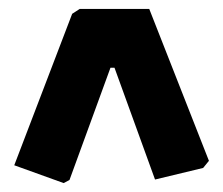

<svg xmlns="http://www.w3.org/2000/svg" viewBox="-20 -522 500 431"><path d="M449 -161 315 -502H159L142 -491L12 -151L123 -111L136 -118L228 -370H237L328 -119L436 -145Z"/></svg>

Font: Luna Sans Black
Style: Regular
Weight: 900
Designer: Juan Pablo del Peral
Foundry: Huerta Tipografica
Version: Version 2.001; ttfautohint (v1.5)